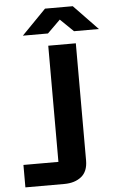

<svg xmlns="http://www.w3.org/2000/svg" viewBox="-61 -965 609 1006"><g transform="rotate(-5 243.5 -462.0)"><path d="M31 0V-118H215V-729H360V-113Q360 -55 325.5 -27.5Q291 0 236 0ZM87 -793 215 -924H361L487 -793H356L287 -860L219 -793Z"/></g></svg>

Font: Hubot Sans SemiBold
Style: Regular
Weight: 600
Designer: Deni Anggara
Foundry: GitHub, Inc., Subsidiary of Microsoft Corporation
Version: Version 2.000